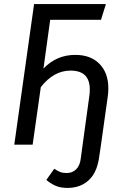

<svg xmlns="http://www.w3.org/2000/svg" viewBox="-20 -709 585 941"><path d="M511 -276Q511 -256 508 -235L475 0L465 67Q454 139 413.5 175.5Q373 212 311 212Q276 212 252.5 201.5Q229 191 207 173L246 118Q262 129 275 134Q288 139 307 139Q335 139 353.5 120.5Q372 102 376 67L385 0L418 -240Q420 -251 420 -271Q420 -363 326 -363Q243 -363 180 -282L140 0H50L147 -689H499L475 -612H226L193 -373Q257 -440 349 -440Q425 -440 468 -395.5Q511 -351 511 -276Z"/></svg>

Font: Fira Sans Condensed
Style: Italic
Weight: 400
Width: 3
Italic angle: -8°
Designer: bBox Type GmbH & Carrois Corporate GbR & Edenspiekermann AG
Foundry: bBox Type GmbH & Carrois Corporate GbR & Edenspiekermann AG
Version: Version 4.301